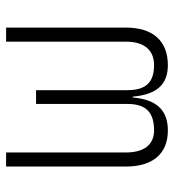

<svg xmlns="http://www.w3.org/2000/svg" viewBox="10 -568 567 626"><g transform="rotate(-90 293.0 -254.5)"><path d="M394 9.8C473.6 9.8 516.6 -39.6 516.6 -127V-517.6H470.7V-127C470.7 -68.4 444.3 -35.2 394 -35.2C340.8 -35.2 312.5 -59.1 312.5 -122.1V-419.9H267.6V-122.1C267.6 -59.1 237.8 -35.2 181.2 -35.2C134.3 -35.2 109.4 -68.4 109.4 -127V-517.6H63.5V-127C63.5 -39.6 105 9.8 181.2 9.8C245.1 9.8 281.7 -24.4 288.6 -104.5H291.5C298.3 -24.4 333 9.8 394 9.8Z"/></g></svg>

Font: Cascadia Mono PL ExtraLight
Style: Regular
Weight: 200
Monospace: yes
Designer: Aaron Bell
Foundry: Saja Typeworks
Version: Version 2404.023